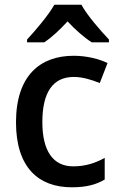

<svg xmlns="http://www.w3.org/2000/svg" viewBox="-20 -786 506 816"><path d="M326 -766H211C186 -721 130 -656 95 -618V-606H168C201 -628 234 -659 267 -695C301 -659 337 -627 370 -606H443V-618C408 -655 350 -721 326 -766ZM285 10C346 10 388 -1 425 -23V-115C387 -94 345 -79 291 -79C206 -79 160 -144 160 -267C160 -394 205 -459 294 -459C330 -459 370 -447 404 -433L437 -518C403 -535 349 -549 293 -549C151 -549 48 -465 48 -266C48 -75 143 10 285 10Z"/></svg>

Font: Noto Sans Thai Medium
Style: Regular
Weight: 500
Designer: Monotype Design Team
Foundry: Monotype Imaging Inc.
Version: Version 1.901